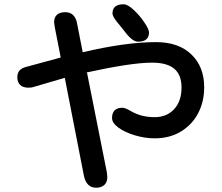

<svg xmlns="http://www.w3.org/2000/svg" viewBox="-20 -799 1040 898"><path d="M480 8 482 29Q482 53 468 66Q454 79 429 79Q386 79 373 26L283 -435L129 -390L112 -389Q87 -389 74 -402Q61 -415 61 -438Q61 -476 102 -486L264 -530L236 -673L233 -695Q233 -718 246.5 -730Q260 -742 285 -742Q327 -742 339 -697L367 -554L369 -555Q568 -602 710 -602Q815 -602 875 -544.5Q935 -487 935 -391Q935 -323 906.5 -269Q878 -215 825.5 -183.5Q773 -152 704 -152Q658 -152 611 -166Q564 -180 534 -202Q504 -224 504 -247Q504 -270 516 -282.5Q528 -295 552 -295Q566 -295 591 -280Q640 -251 703 -251Q760 -251 794.5 -288.5Q829 -326 829 -390Q829 -449 795 -477.5Q761 -506 691 -506Q594 -506 380 -459H387ZM558 -779Q577 -779 605 -753Q633 -727 655 -694.5Q677 -662 677 -647Q677 -604 625 -604Q599 -604 563 -652L539 -682L525 -699Q506 -724 506 -736Q506 -779 558 -779Z"/></svg>

Font: 寒蝉全圆体 Bold
Style: Regular
Weight: 700
Designer: Warren2060
      Designed by Motoya company      

      [Varela Round]
      Joe Prince(Latin component); Avraham Cornf
Foundry: ChillType
Version: Version 3.200